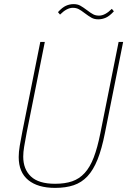

<svg xmlns="http://www.w3.org/2000/svg" viewBox="-20 -902 619 934"><path d="M198 -698 110 -258Q102 -215 97.5 -188.5Q93 -162 93 -140Q93 -79 130.5 -43.5Q168 -8 248 -8Q296 -8 331 -20Q366 -32 392 -60.5Q418 -89 436 -136Q454 -183 468 -253L557 -698H579L490 -253Q475 -177 454.5 -126Q434 -75 405.5 -44.5Q377 -14 338.5 -1Q300 12 248 12Q164 12 117.5 -26Q71 -64 71 -138Q71 -163 76 -192.5Q81 -222 89 -263L176 -698ZM458 -808Q439 -808 425.5 -815.5Q412 -823 392 -838Q374 -852 362 -858Q350 -864 334 -864Q305 -864 272 -831L262 -843Q283 -866 301 -874Q319 -882 338 -882Q357 -882 370.5 -874.5Q384 -867 404 -852Q422 -838 434 -832Q446 -826 462 -826Q491 -826 524 -859L534 -847Q513 -824 495 -816Q477 -808 458 -808Z"/></svg>

Font: IBM Plex Sans Condensed Thin
Style: Italic
Weight: 100
Width: 3
Italic angle: -11°
Designer: Mike Abbink, Paul van der Laan, Pieter van Rosmalen
Foundry: Bold Monday
Version: Version 1.3